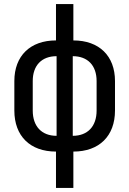

<svg xmlns="http://www.w3.org/2000/svg" viewBox="-20 -750 640 950"><path d="M343 180V0C471 0 549 -77 549 -203V-349C549 -473 471 -550 343 -550V-730H257V-550C130 -550 51 -474 51 -349V-203C51 -77 129 0 257 0V180ZM260 -78C186 -78 142 -125 142 -203V-349C142 -426 186 -472 260 -472ZM340 -472C414 -472 458 -426 458 -349V-203C458 -125 414 -78 340 -78Z"/></svg>

Font: Tekne LDO Medium
Style: Regular
Weight: 500
Monospace: yes
Designer: Alessio Laiso, Mario Rullo, Paolo Rosset
Foundry: Alessio Laiso
Version: Version 1.000;hotconv 1.0.109;makeotfexe 2.5.65596